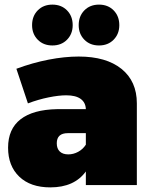

<svg xmlns="http://www.w3.org/2000/svg" viewBox="-20 -802 653 832"><path d="M573 -354V0H352V-59Q302 10 198 10Q112 10 63.5 -36.5Q15 -83 15 -162Q15 -243 69 -285Q123 -327 227 -329H352Q351 -358 329.5 -373.5Q308 -389 267 -389Q235 -389 190.5 -380Q146 -371 101 -354L51 -504Q121 -530 190.5 -543.5Q260 -557 321 -557Q440 -557 506.5 -503.5Q573 -450 573 -354ZM352 -175V-225H274Q226 -225 226 -181Q226 -158 239 -145.5Q252 -133 276 -133Q298 -133 318.5 -144Q339 -155 352 -175ZM295 -693Q295 -655 270.5 -630Q246 -605 207 -605Q168 -605 143.5 -630Q119 -655 119 -693Q119 -732 143.5 -757Q168 -782 207 -782Q246 -782 270.5 -757Q295 -732 295 -693ZM497 -693Q497 -655 472.5 -630Q448 -605 409 -605Q370 -605 345.5 -630Q321 -655 321 -693Q321 -732 345.5 -757Q370 -782 409 -782Q448 -782 472.5 -757Q497 -732 497 -693Z"/></svg>

Font: Gontserrat Black
Style: Regular
Weight: 900
Designer: Julieta Ulanovsky
Foundry: Julieta Ulanovsky
Version: Version 6.001